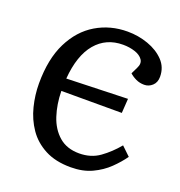

<svg xmlns="http://www.w3.org/2000/svg" viewBox="-131 -827 894 952"><g transform="rotate(20 315.5 -350.5)"><path d="M487 -562Q501 -589 488 -608Q475 -627 446 -636.5Q417 -646 383 -646Q294 -646 239.5 -581.5Q185 -517 175 -392L497 -402L492 -326H173Q174 -256 193.5 -196.5Q213 -137 254.5 -101Q296 -65 361 -65Q423 -65 468.5 -97.5Q514 -130 553 -177L599 -133Q575 -99 540 -65Q505 -31 457 -8.5Q409 14 345 14Q265 14 209 -15.5Q153 -45 119.5 -94Q86 -143 71 -203Q56 -263 56 -323Q56 -453 99.5 -540Q143 -627 217 -671Q291 -715 382 -715Q439 -715 491 -696.5Q543 -678 576 -643.5Q609 -609 609 -559Q609 -529 590.5 -512Q572 -495 548 -495Q524 -495 504 -504.5Q484 -514 470 -527Z"/></g></svg>

Font: Literata 12pt Medium
Style: Italic
Weight: 500
Italic angle: -2°
Designer: Latin by Veronika Burian and Jose Scaglione. Greek by Irene Vlachou. Cyrillic by Vera Evstafieva
Foundry: TypeTogether
Version: Version 3.002